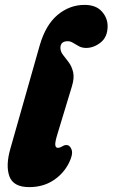

<svg xmlns="http://www.w3.org/2000/svg" viewBox="-20 -755 460 785"><path d="M325.5 -735Q372 -735 396 -708.5Q420 -682 420 -648Q420 -604 391.8 -581.5Q363.5 -559 332 -559Q315.5 -559 302.5 -566Q289.5 -573 278.8 -579.8Q268 -586.5 257.5 -586.5Q227 -586.5 227 -559.5Q227 -544 238 -530.2Q249 -516.5 261.2 -500Q273.5 -483.5 279 -460Q284.5 -436.5 274 -402L215.5 -209Q204.5 -173.5 206 -162Q207.5 -150.5 217 -150.5Q224 -150.5 232.5 -155.5Q237.5 -158.5 241.5 -160.2Q245.5 -162 251.5 -162Q266 -162 272.8 -143Q279.5 -124 262 -89Q240 -45 198 -17.5Q156 10 99.5 10Q34.5 10 18.5 -34Q2.5 -78 22.5 -147.5L142 -568Q166 -652.5 215.2 -693.8Q264.5 -735 325.5 -735Z"/></svg>

Font: Fraunces 144pt SuperSoft Black
Style: Italic
Weight: 900
Italic angle: -16°
Version: Version 1.000;[b76b70a41]